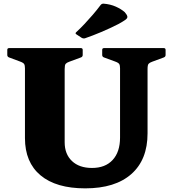

<svg xmlns="http://www.w3.org/2000/svg" viewBox="-20 -1018 947 1054"><path d="M790 -286Q790 -141 701 -62.5Q612 16 448 16Q288 16 202.5 -55.5Q117 -127 117 -260V-754H335V-237Q335 -172 375 -134Q415 -96 485 -96Q558 -96 598.5 -140Q639 -184 639 -263V-754H790ZM20 -744Q20 -754 30 -754H424Q434 -754 434 -744V-716Q434 -707 425 -703L360 -679Q346 -674 340.5 -667.5Q335 -661 335 -639V-553H117V-643Q117 -659 112.5 -666.5Q108 -674 88 -681L29 -703Q20 -707 20 -716ZM541 -744Q541 -754 551 -754H879Q889 -754 889 -744V-716Q889 -707 880 -703L815 -679Q801 -674 795.5 -667.5Q790 -661 790 -639V-553H639V-643Q639 -659 634.5 -666.5Q630 -674 610 -681L550 -703Q541 -707 541 -716ZM400 -829Q391 -834 398 -841Q421 -862 443.5 -886Q466 -910 488.5 -936Q511 -962 532 -990Q538 -998 548 -998Q586 -995 616 -981.5Q646 -968 665 -951Q677 -937 679 -928Q681 -919 670 -910.5Q659 -902 630 -886Q585 -863 536.5 -842.5Q488 -822 447 -808Q439 -805 429 -810Z"/></svg>

Font: Hahmlet Black
Style: Regular
Weight: 900
Version: Version 1.002